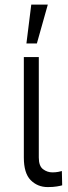

<svg xmlns="http://www.w3.org/2000/svg" viewBox="-20 -788 289 816"><path d="M81.3 -545.5H144.9V-118.3Q144.9 -82.4 163 -68.9Q180.8 -55.4 202.8 -55.4Q215.6 -55.4 227.3 -57.5Q239 -59.7 242.9 -61.1L244.3 -0.4Q236.9 1.8 221.6 4.4Q206.3 7.1 182.9 7.1Q139.6 7.1 110.1 -22.7Q81.3 -52.2 81.3 -118.3ZM92.3 -603.3 112.9 -768.5H183.2L136.7 -603.3Z"/></svg>

Font: Inter P Light
Style: Regular
Weight: 300
Designer: Rasmus Andersson
Foundry: rsms
Version: Version 3.018;git-588b23468